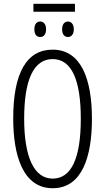

<svg xmlns="http://www.w3.org/2000/svg" viewBox="-20 -987 556 1017"><path d="M377 -967H157V-925H377ZM193 -873C175 -873 162 -860 162 -832C162 -803 175 -791 193 -791C210 -791 224 -803 224 -832C224 -860 210 -873 193 -873ZM340 -873C323 -873 309 -860 309 -832C309 -803 323 -791 340 -791C356 -791 371 -803 371 -832C371 -860 356 -873 340 -873ZM467 -358C467 -567 410 -724 259 -724C122 -724 50 -603 50 -359C50 -165 101 10 259 10C416 10 467 -159 467 -358ZM108 -358C108 -562 157 -674 259 -674C359 -674 408 -564 408 -358C408 -149 358 -41 259 -41C161 -41 108 -154 108 -358Z"/></svg>

Font: Noto Sans Display Condensed Light
Style: Regular
Weight: 300
Width: 3
Designer: Monotype Design Team
Foundry: Monotype Imaging Inc.
Version: Version 1.900